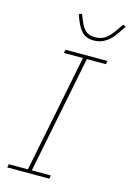

<svg xmlns="http://www.w3.org/2000/svg" viewBox="-135 -976 708 1041"><g transform="rotate(15 219.0 -455.0)"><path d="M290 -786Q244 -786 219.5 -814Q195 -842 175 -903L191 -910L206 -873Q221 -836 240 -820.5Q259 -805 290 -805Q324 -805 347 -820Q370 -835 397 -874L422 -910L438 -903Q409 -859 393 -838.5Q377 -818 350 -802Q323 -786 290 -786ZM251 0H15L19 -19H126L258 -679H151L155 -698H391L387 -679H280L148 -19H255Z"/></g></svg>

Font: IBM Plex Sans Thin
Style: Italic
Weight: 100
Italic angle: -11.31°
Designer: Mike Abbink, Paul van der Laan, Pieter van Rosmalen
Foundry: Bold Monday
Version: Version 3.0